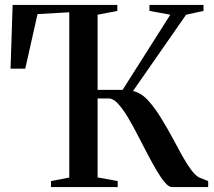

<svg xmlns="http://www.w3.org/2000/svg" viewBox="-20 -763 874 783"><path d="M188 0V-24.5L262.5 -39V-713L133 -705.5L83 -483H23L31.5 -743H458.5V-718.5L378 -703V-396.5H480L674.5 -703L589.5 -718.5V-743H810V-718.5L739 -703L522.5 -392Q557 -384 586.2 -351Q615.5 -318 640.5 -275.5Q662.5 -240 682.8 -202Q703 -164 722 -129.8Q741 -95.5 758.8 -71.2Q776.5 -47 793.5 -38.5L829 -24.5V0H681.5Q668.5 0 652.5 -18.8Q636.5 -37.5 618.2 -68.5Q600 -99.5 580.5 -137Q561 -174.5 541.5 -212Q521.5 -251.5 501 -285.5Q480.5 -319.5 461 -340.5Q441.5 -361.5 423.5 -361.5H378V-39.5L460 -24.5V0Z"/></svg>

Font: Merriweather 120pt Medium
Style: Regular
Weight: 500
Version: Version 2.100